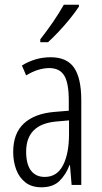

<svg xmlns="http://www.w3.org/2000/svg" viewBox="-20 -785 431 815"><path d="M195 -542Q264 -542 294.5 -497.5Q325 -453 325 -360V0H284L277 -84H275Q260 -44 232.5 -17Q205 10 156 10Q114 10 87.5 -11Q61 -32 48.5 -66Q36 -100 36 -140Q36 -219 81.5 -261Q127 -303 211 -310L272 -315V-358Q272 -433 252.5 -464.5Q233 -496 189 -496Q168 -496 143.5 -489Q119 -482 91 -465L73 -507Q130 -542 195 -542ZM217 -269Q91 -257 91 -141Q91 -88 111.5 -61Q132 -34 170 -34Q222 -34 247.5 -83.5Q273 -133 273 -216V-274ZM315 -757Q300 -734 277 -705.5Q254 -677 229 -650.5Q204 -624 184 -606H151V-618Q182 -658 206 -693Q230 -728 251 -765H315Z"/></svg>

Font: Noto Sans Telugu ExtraCondensed Light
Style: Regular
Weight: 300
Width: 2
Designer: Jelle Bosma - Monotype Design Team
Foundry: Monotype Imaging Inc.
Version: Version 2.005; ttfautohint (v1.8.4.7-5d5b)